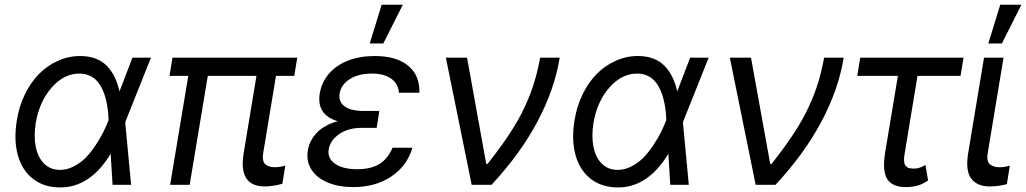

<svg xmlns="http://www.w3.org/2000/svg" viewBox="-20 -793 4404 824"><path d="M235.8 11.4Q167.3 10.7 120.6 -26.3Q73.9 -63.2 56.1 -128.9Q38.4 -194.6 52.6 -278.4Q62.1 -337.7 87.2 -388.8Q112.2 -440 147.7 -475.9Q183.2 -511.7 228.9 -532.1Q274.5 -552.6 323.9 -552.6Q361.2 -552.6 390.4 -541.4Q419.7 -530.2 439.6 -509.2Q459.5 -488.3 472.3 -461.6Q485.1 -435 492.9 -400.6L548.3 -545.5H627.8L518.5 -271.3L517.4 -267.4L542.6 0H463.1L454.9 -133.2Q366.5 13.1 235.8 11.4ZM446 -278.1V-279.8Q445.3 -296.2 443.9 -311.4Q442.5 -326.7 438.6 -347.3Q434.7 -367.9 429.2 -385.1Q423.7 -402.3 414.1 -419.9Q404.5 -437.5 392 -449.8Q379.6 -462 361.3 -469.6Q343 -477.3 321 -477.3Q255 -477.3 202.2 -417.8Q149.5 -358.3 133.5 -265.6Q124.3 -208.1 133.5 -162.5Q142.8 -116.8 169.7 -90.4Q196.7 -63.9 237.2 -63.9Q268.1 -63.9 297.6 -79.4Q327.1 -94.8 348.7 -117.2Q370.4 -139.6 390.4 -169.9Q410.5 -200.3 422.6 -224.6Q434.7 -248.9 444.6 -274.1Z M1255.7 -545.5 1242.9 -467.3H1164.4L1109.4 -134.9Q1106.2 -116.8 1109.6 -104.2Q1112.9 -91.6 1121.4 -85.8Q1130 -79.9 1139.2 -77.6Q1148.4 -75.3 1160.5 -75.3Q1179.7 -75.3 1204.5 -82.4L1191.8 -4.3Q1150.2 7.1 1116.5 7.1Q1002.5 7.1 1025.6 -134.9L1080.6 -467.3H871.8L794 0H710.2L788 -467.3H707.4L720.2 -545.5Z M1599.4 -261.4H1599.1L1596.6 -244.3H1531.2Q1475.1 -244.3 1436.3 -217.9Q1397.4 -191.4 1390.6 -152Q1384.6 -113.6 1418 -90.2Q1451.3 -66.8 1512.8 -66.8Q1572.1 -66.8 1608.3 -89.1Q1644.5 -111.5 1664.8 -159.1H1750Q1727.6 -81.7 1659.8 -35.9Q1592 9.9 1495.7 9.9Q1433.2 9.9 1386.2 -9.8Q1339.1 -29.5 1316.4 -65.5Q1293.7 -101.6 1301.1 -147.7Q1303.6 -162.3 1308.8 -175.8Q1313.9 -189.3 1323.9 -204.2Q1333.8 -219.1 1347.7 -231.4Q1361.5 -243.6 1382.6 -254.8Q1403.8 -266 1429.7 -272.7Q1337.4 -300.1 1352.3 -392Q1360.8 -441.8 1393.1 -478.2Q1425.4 -514.6 1475.7 -533.6Q1525.9 -552.6 1588.1 -552.6Q1681.1 -552.6 1731.7 -511Q1782.3 -469.5 1779.8 -394.9H1691.8Q1690 -432.9 1659.4 -455.1Q1628.9 -477.3 1575.3 -477.3Q1519.2 -477.3 1481.7 -453.8Q1444.2 -430.4 1437.5 -392Q1432.2 -356.9 1458.5 -336.8Q1484.7 -316.8 1542.6 -316.8H1608ZM1566.8 -606.5 1617.9 -772.7H1708.8L1625 -606.5Z M2004.3 0 1893.5 -545.5H1984.4L2066.8 -89.5H2072.4Q2128.9 -160.9 2168.1 -220.7Q2207.4 -280.5 2232.6 -335.6Q2257.8 -390.6 2272.4 -438.2Q2286.9 -485.8 2298.3 -545.5H2382.1Q2359.7 -408 2285.5 -269.2Q2211.3 -130.3 2089.5 0Z M2629.3 11.4Q2560.7 10.7 2514 -26.3Q2467.3 -63.2 2449.6 -128.9Q2431.8 -194.6 2446 -278.4Q2455.6 -337.7 2480.6 -388.8Q2505.7 -440 2541.2 -475.9Q2576.7 -511.7 2622.3 -532.1Q2668 -552.6 2717.3 -552.6Q2754.6 -552.6 2783.9 -541.4Q2813.2 -530.2 2833.1 -509.2Q2853 -488.3 2865.8 -461.6Q2878.6 -435 2886.4 -400.6L2941.8 -545.5H3021.3L2911.9 -271.3L2910.9 -267.4L2936.1 0H2856.5L2848.4 -133.2Q2759.9 13.1 2629.3 11.4ZM2839.5 -278.1V-279.8Q2838.8 -296.2 2837.4 -311.4Q2835.9 -326.7 2832 -347.3Q2828.1 -367.9 2822.6 -385.1Q2817.1 -402.3 2807.5 -419.9Q2797.9 -437.5 2785.5 -449.8Q2773.1 -462 2754.8 -469.6Q2736.5 -477.3 2714.5 -477.3Q2648.4 -477.3 2595.7 -417.8Q2543 -358.3 2527 -265.6Q2517.8 -208.1 2527 -162.5Q2536.2 -116.8 2563.2 -90.4Q2590.2 -63.9 2630.7 -63.9Q2661.6 -63.9 2691.1 -79.4Q2720.5 -94.8 2742.2 -117.2Q2763.8 -139.6 2783.9 -169.9Q2804 -200.3 2816.1 -224.6Q2828.1 -248.9 2838.1 -274.1Z M3223 0 3112.2 -545.5H3203.1L3285.5 -89.5H3291.2Q3347.7 -160.9 3386.9 -220.7Q3426.1 -280.5 3451.3 -335.6Q3476.6 -390.6 3491.1 -438.2Q3505.7 -485.8 3517 -545.5H3600.9Q3578.5 -408 3504.3 -269.2Q3430 -130.3 3308.2 0Z M4115.1 -545.5 4102.3 -467.3H3917.6L3862.2 -132.1Q3859.7 -119 3859.9 -108.8Q3860.1 -98.7 3861.5 -92.3Q3862.9 -85.9 3867.2 -81.3Q3871.4 -76.7 3874.8 -74.4Q3878.2 -72.1 3884.6 -71Q3891 -70 3894.5 -69.8Q3898.1 -69.6 3904.8 -69.6Q3926.8 -69.6 3951.7 -85.2L3963.1 -18.5Q3938.6 -1.8 3915.8 4.1Q3893.1 9.9 3866.5 9.9Q3809.7 9.9 3787.8 -24.5Q3766 -58.9 3778.4 -136.4L3833.5 -467.3H3659.1L3671.9 -545.5Z M4203.1 -545.5H4286.9L4218.8 -134.9Q4215.6 -116.8 4218.9 -104.2Q4222.3 -91.6 4231 -85.8Q4239.7 -79.9 4249.1 -77.6Q4258.5 -75.3 4271.3 -75.3Q4292.6 -75.3 4313.9 -82.4L4301.1 -2.8Q4264.6 7.1 4227.3 7.1Q4173.7 7.1 4148.3 -26.5Q4122.9 -60 4134.9 -134.9ZM4221.6 -606.5 4272.7 -772.7H4363.6L4279.8 -606.5Z"/></svg>

Font: Karasuma Gothic
Style: Italic
Weight: 400
Italic angle: -9.39999°
Designer: Rasmus Andersson / Ryoko Nishizuka
Foundry: Genbu
Version: Version 1.00